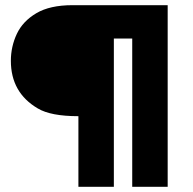

<svg xmlns="http://www.w3.org/2000/svg" viewBox="-20 -722 746 742"><path d="M628 0H491V-573H420V0H283V-273Q176 -273 126 -303Q22 -364 22 -487Q22 -542 45 -591Q68 -640 120.5 -671Q173 -702 260 -702H628Z"/></svg>

Font: Ulagadi Sans
Style: Bold
Weight: 700
Designer: Ninad Kale (Devanagari), Jonny Pinhorn (Latin)
Foundry: Indian Type Foundry
Version: Version 3.01;March 29, 2020;FontCreator 12.0.0.2522 64-bit; 